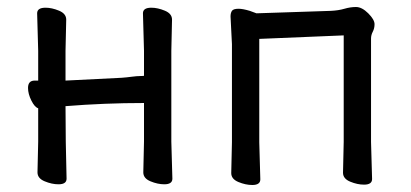

<svg xmlns="http://www.w3.org/2000/svg" viewBox="-20 -512 1172 548"><path d="M449 14Q430 14 409.5 5.5Q389 -3 389 -20L391 -108V-218Q278 -218 167 -209Q167 -109 170 -2Q170 14 147 14Q128 14 107.5 5.5Q87 -3 87 -20L89 -108V-203Q79 -206 69.5 -225Q60 -244 60 -261Q60 -282 79 -282H89V-367L86 -474Q86 -490 110 -490Q128 -490 148.5 -481.5Q169 -473 169 -456L167 -367V-282L327 -290Q341 -291 356 -293Q371 -295 381 -295Q391 -295 391 -296V-367L388 -474Q388 -490 412 -490Q430 -490 450.5 -481.5Q471 -473 471 -456L469 -367V-108L472 -2Q472 14 449 14Z M700 16Q681 16 660.5 7.5Q640 -1 640 -18L642 -106V-386L638 -465Q638 -475 642 -481Q646 -487 661 -487Q673 -487 693 -481L712 -474L924 -481Q946 -482 963 -487Q980 -492 996 -492Q1013 -492 1031 -474Q1049 -456 1049 -443Q1049 -431 1044 -421.5Q1039 -412 1039 -402V-107L1042 -1Q1042 15 1019 15Q1000 15 979.5 6.5Q959 -2 959 -19L961 -107V-411L720 -401V-106L723 0Q723 16 700 16Z"/></svg>

Font: LXGW WenKai Lite Medium
Style: Regular
Weight: 500
Designer: LXGW / Fontworks Inc.
Foundry: LXGW / Fontworks Inc.
Version: Version 1.511; March 25, 2025